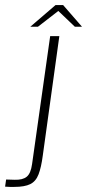

<svg xmlns="http://www.w3.org/2000/svg" viewBox="-47 -733 342 754"><path d="M9 1Q0 1 -8.5 1Q-17 1 -27 0L-23 -28L11 -27Q42 -26 58 -39Q74 -52 79 -89L150 -591H186L121 -122Q115 -76 104.5 -48.5Q94 -21 72 -10Q50 1 9 1ZM72 -628 171 -713H201L275 -628H247L182 -690L102 -628Z"/></svg>

Font: Alumni Sans Thin ExtraLight
Style: Italic
Weight: 250
Italic angle: -8°
Version: Version 1.016